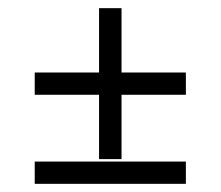

<svg xmlns="http://www.w3.org/2000/svg" viewBox="-20 -450 540 470"><path d="M65 -272.5H222.5V-430H277.5V-272.5H435V-218H277.5V-60.5H222.5V-218H65ZM65 -54.5H435V0H65Z"/></svg>

Font: Newsreader Text SemiBold
Style: Regular
Weight: 600
Designer: Hugues Gentile
Foundry: Production Type
Version: Version 1.001